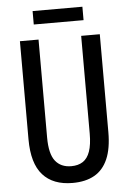

<svg xmlns="http://www.w3.org/2000/svg" viewBox="-58 -900 646 953"><g transform="rotate(-5 264.5 -423.5)"><path d="M463.4 -713.9V-226.1Q463.4 -144.5 440.7 -92.3Q418 -40 374 -15.1Q330.1 9.8 265.1 9.8Q168 9.8 116.7 -47.6Q65.4 -105 65.4 -225.1V-713.9H158.2V-226.1Q158.2 -144.5 186 -109.1Q213.9 -73.7 265.6 -73.7Q300.3 -73.7 323.5 -88.9Q346.7 -104 358.6 -137.7Q370.6 -171.4 370.6 -227.1V-713.9ZM389.2 -857.4V-790.5H141.1V-857.4Z"/></g></svg>

Font: Open Sans Condensed Medium
Style: Regular
Weight: 500
Width: 3
Designer: Monotype Design Team
Foundry: Monotype Imaging Inc.
Version: Version 3.000